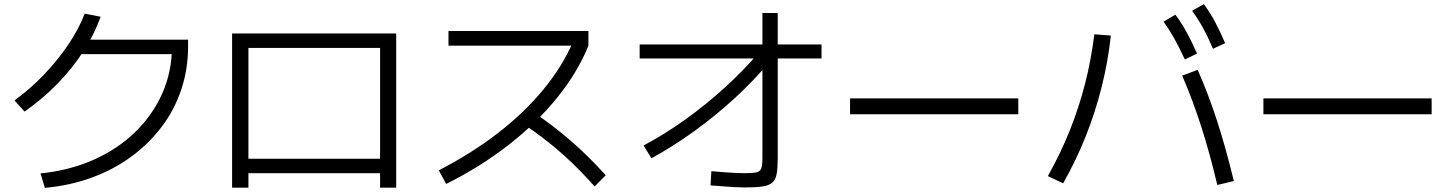

<svg xmlns="http://www.w3.org/2000/svg" viewBox="-20 -875 7040 929"><path d="M176 -36Q315 -50 431 -101Q547 -152 632.5 -234.5Q718 -317 765 -422.5Q812 -528 812 -650L845 -613H350V-683H890V-650Q890 -541 857.5 -443Q825 -345 763.5 -263Q702 -181 616.5 -118Q531 -55 425 -16Q319 23 197 34ZM50 -389Q127 -445 193 -514Q259 -583 310 -658.5Q361 -734 390 -809L467 -794Q436 -708 383.5 -626.5Q331 -545 259 -471Q187 -397 99 -335Z M1103 33V-713H1897V33H1819V-37H1182V33ZM1182 -107H1819V-643H1182Z M2103 -51Q2261 -132 2388.5 -230.5Q2516 -329 2608.5 -441Q2701 -553 2752 -672L2774 -654H2150V-725H2827V-654Q2775 -525 2676 -402.5Q2577 -280 2441 -174Q2305 -68 2139 15ZM2857 27Q2800 -37 2744.5 -90Q2689 -143 2629.5 -190Q2570 -237 2502 -282L2552 -338Q2654 -270 2740.5 -195Q2827 -120 2911 -27Z M3094 -171Q3194 -224 3293.5 -295Q3393 -366 3485 -449.5Q3577 -533 3652 -621L3707 -580Q3628 -485 3534 -399Q3440 -313 3338 -239.5Q3236 -166 3132 -109ZM3587 32Q3563 32 3535 30.5Q3507 29 3477 26.5Q3447 24 3418 22L3422 -47Q3449 -44 3478 -42Q3507 -40 3533.5 -38.5Q3560 -37 3580 -37Q3621 -37 3639.5 -41Q3658 -45 3663.5 -60.5Q3669 -76 3669 -108V-812H3743V-108Q3743 -62 3738 -34Q3733 -6 3717.5 8Q3702 22 3670.5 27Q3639 32 3587 32ZM3075 -592V-660H3955V-592Z M4093 -322V-399H4907V-322Z M5870 20Q5834 -132 5793 -260.5Q5752 -389 5700 -509L5775 -537Q5828 -417 5870 -286.5Q5912 -156 5950 1ZM5050 -23Q5112 -133 5156.5 -244.5Q5201 -356 5230.5 -471.5Q5260 -587 5275 -709L5355 -703Q5341 -576 5310.5 -454.5Q5280 -333 5234 -217Q5188 -101 5124 12ZM5713 -587Q5687 -643 5663 -686.5Q5639 -730 5610 -770L5667 -804Q5699 -761 5723.5 -715.5Q5748 -670 5772 -616ZM5849 -639Q5825 -696 5801 -739.5Q5777 -783 5748 -823L5805 -855Q5837 -811 5861 -765.5Q5885 -720 5908 -666Z M6093 -322V-399H6907V-322Z"/></svg>

Font: M PLUS 1
Style: Regular
Weight: 400
Designer: Coji Morishita
Foundry: UNDERFOREST DESIGN
Version: Version 1.001